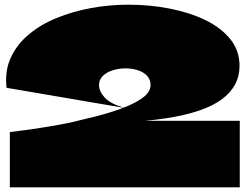

<svg xmlns="http://www.w3.org/2000/svg" viewBox="-20 -800 1060 820"><path d="M1004 -284V0H22V-236Q48 -239 82 -243.5Q116 -248 154.5 -254Q193 -260 234 -267.5Q275 -275 315 -284Q430 -284 545 -284Q660 -284 774.5 -284Q889 -284 1004 -284ZM270 -274Q326 -287 387.5 -302.5Q449 -318 502.5 -338Q556 -358 589.5 -382.5Q623 -407 623 -437Q623 -461 607.5 -477Q592 -493 567.5 -500.5Q543 -508 516 -508Q488 -508 462 -500Q436 -492 419.5 -476Q403 -460 403 -437Q403 -410 427 -383.5Q451 -357 512 -339L8 -425Q0 -496 25.5 -552.5Q51 -609 102 -652Q153 -695 221.5 -723Q290 -751 368.5 -765.5Q447 -780 528 -780Q619 -780 704 -763.5Q789 -747 856.5 -714.5Q924 -682 963.5 -633Q1003 -584 1003 -519Q1003 -432 927.5 -376Q852 -320 690 -295Q528 -270 270 -274Z"/></svg>

Font: Climate Crisis
Style: Regular
Weight: 400
Version: Version 1.003